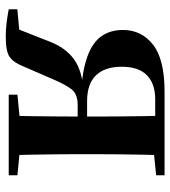

<svg xmlns="http://www.w3.org/2000/svg" viewBox="17 -593 586 660"><g transform="rotate(90 310.0 -263.0)"><path d="M295 -535.7H582.4V-506.8L472.7 -495.5L442.8 -503.5H320.4Q267.7 -503.5 238.5 -474.9Q209.4 -446.3 209.4 -388.3Q209.4 -330.9 238.8 -300.1Q268.2 -269.4 327.6 -269.4H442.8V-237H341Q303.2 -237 286.8 -215.8Q270.5 -194.5 253.6 -154.9L208 -49.7Q195 -16.8 175.9 -3.3Q156.9 10.2 106.8 10.2Q84.7 10.2 61.6 7.7Q38.6 5.2 11.9 0V-29.6L148.5 -42.4L72.1 -11.2L122.7 -139.9Q143.8 -195.5 184.2 -224.7Q224.6 -253.9 302 -258.1L298.5 -247.9Q221.1 -253.3 173.5 -270.7Q126 -288.1 104.5 -318.6Q83 -349.1 83 -392.7Q83 -456.4 133.5 -496Q184.1 -535.7 295 -535.7ZM377.7 0Q378.7 -25.5 379.2 -67.9Q379.7 -110.4 380.2 -158.9Q380.7 -207.5 380.7 -248.7V-301.2Q380.7 -335.7 380.2 -381Q379.7 -426.4 379.2 -468.7Q378.7 -511 377.7 -535.7H513.8Q512.8 -511 511.9 -468.7Q511 -426.4 510.5 -381Q510 -335.7 510 -301.2V-234.8Q510 -200 510.5 -154.7Q511 -109.4 511.9 -67.4Q512.8 -25.5 513.8 0ZM305.4 0V-29.9L411.6 -40.2H475.2L582.4 -29.9V0Z"/></g></svg>

Font: Noto Serif SC ExtraLight
Style: Regular
Weight: 200
Designer: Ryoko NISHIZUKA 西塚涼子 (kana & ideographs); Frank Grießhammer (Latin, Greek & Cyrillic); Wenlong ZHANG 张文龙 (bopomofo); San
Foundry: Adobe
Version: Version 2.002-H1;hotconv 1.1.0;makeotfexe 2.6.0